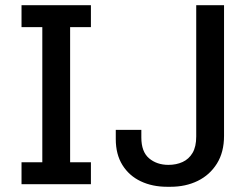

<svg xmlns="http://www.w3.org/2000/svg" viewBox="-20 -706 963 736"><path d="M62.5 0V-84H142.2V-602H62.5V-686H328.5V-602H248.8V-84H328.5V0ZM620.5 10Q564 10 519.5 -11.1Q475 -32.2 449.4 -73.2Q423.8 -114.2 423.8 -172.8V-208.2H521.8V-178.8Q521.8 -124.2 551.5 -99.1Q581.2 -74 625.8 -74Q655.8 -74 679.9 -85Q704 -96 718.1 -119.8Q732.2 -143.5 732.2 -182.8V-686H838.8V-185.2Q838.8 -122.5 811.5 -78.9Q784.2 -35.2 738 -12.6Q691.8 10 633.5 10Z"/></svg>

Font: Chivo Medium
Style: Regular
Weight: 500
Designer: Hector Gatti
Foundry: Omnibus-Type
Version: Version 2.002